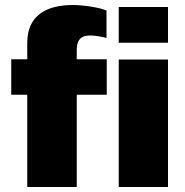

<svg xmlns="http://www.w3.org/2000/svg" viewBox="-20 -748 741 768"><path d="M272 -728C164 -728 89 -685 89 -577V-511H25V-369H89V0H287V-369H407V-511H287V-548C287 -603 319 -606 344 -606C359 -606 391 -601 406 -596V-706C373 -720 306 -728 272 -728ZM652 -720H455V-577H652ZM652 -510H455V0H652Z"/></svg>

Font: Chivo Light
Style: Bold
Weight: 900
Designer: Hector Gatti
Foundry: Omnibus-Type
Version: Version 1.003;PS 001.003;hotconv 1.0.70;makeotf.lib2.5.58329